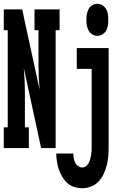

<svg xmlns="http://www.w3.org/2000/svg" viewBox="-28 -785 648 1018"><path d="M-8 0V-110H13V-625H-8V-735H90L103 -673L182 -310Q179 -342 177.5 -375Q176 -408 176 -441V-625H155V-735H288V-625H267V0H190L98 -425Q101 -393 102.5 -360Q104 -327 104 -294V-110H125V0ZM488 -595Q474 -595 461 -603Q448 -611 441.5 -623.5Q435 -636 432.5 -650.5Q430 -665 430 -680Q430 -695 432.5 -709.5Q435 -724 441.5 -736.5Q448 -749 461 -757Q474 -765 488 -765Q503 -765 515.5 -757Q528 -749 535 -736.5Q542 -724 544 -709.5Q546 -695 546 -680Q546 -665 544 -650.5Q542 -636 535 -623.5Q528 -611 515.5 -603Q503 -595 488 -595ZM408 213Q387 213 366 206.5Q345 200 329 185.5Q313 171 302 152.5Q291 134 284 113.5Q277 93 274 72Q271 51 270 29H361Q361 42 363 54Q365 66 370.5 77Q376 88 386 95.5Q396 103 408 103Q419 103 428 96Q437 89 442 79.5Q447 70 450 59.5Q453 49 455 38Q457 27 457.5 16.5Q458 6 458 -5V-420H379V-530H548V-5Q548 19 546 43.5Q544 68 538 91Q532 114 522 136.5Q512 159 495 177Q478 195 455 204Q432 213 408 213Z"/></svg>

Font: Iosevka Curly Slab XBdEx
Style: Regular
Weight: 800
Width: 7
Monospace: yes
Designer: Belleve Invis
Foundry: Belleve Invis
Version: Version 11.0.0; ttfautohint (v1.8.3)